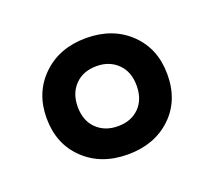

<svg xmlns="http://www.w3.org/2000/svg" viewBox="-66 -810 538 481"><g transform="rotate(-20 202.5 -569.0)"><path d="M202 -414Q131 -414 86 -457Q41 -500 41 -569Q41 -637 86 -680.5Q131 -724 202 -724Q273 -724 318 -681Q363 -638 363 -569Q363 -499 318 -456.5Q273 -414 202 -414ZM203 -489Q238 -489 259.5 -510.5Q281 -532 281 -569Q281 -606 259 -627.5Q237 -649 203 -649Q167 -649 145.5 -627Q124 -605 124 -569Q124 -532 146 -510.5Q168 -489 203 -489Z"/></g></svg>

Font: Noto Sans Gujarati SemiCondensed SemiBold
Style: Regular
Weight: 600
Width: 4
Designer: Jelle Bosma - Monotype Design Team, Universal Thirst
Foundry: Monotype Imaging Inc.
Version: Version 2.106; ttfautohint (v1.8.4.7-5d5b)